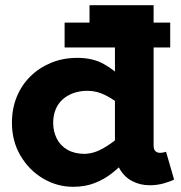

<svg xmlns="http://www.w3.org/2000/svg" viewBox="-20 -706 698 740"><path d="M262 14Q200 14 146 -18Q92 -50 59 -106Q26 -162 26 -233Q26 -287 44.5 -332.5Q63 -378 97 -411.5Q131 -445 177 -464Q223 -483 278 -483Q338 -483 380.5 -459Q423 -435 453 -402.5Q483 -370 503 -342V-238Q482 -267 452 -294Q422 -321 387.5 -338.5Q353 -356 318 -356Q287 -356 262.5 -347Q238 -338 220.5 -322Q203 -306 194 -283Q185 -260 185 -233Q185 -199 199 -171.5Q213 -144 240.5 -128.5Q268 -113 306 -113Q342 -114 377 -134Q412 -154 445 -183Q478 -212 506 -239V-130Q487 -110 463.5 -85.5Q440 -61 411 -38Q382 -15 345 -0.5Q308 14 262 14ZM557 8Q520 8 489.5 -8Q459 -24 441 -55.5Q423 -87 423 -132V-686H572V-146Q572 -130 579 -123.5Q586 -117 596 -117Q604 -117 610 -118.5Q616 -120 620 -121L651 -14Q638 -7 612 0.5Q586 8 557 8ZM229 -523V-619H636V-523ZM325 -568V-686H556V-568Z"/></svg>

Font: BioRhyme ExtraBold ExtraBold
Style: Regular
Weight: 800
Version: Version 1.600;gftools[0.9.33]